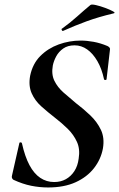

<svg xmlns="http://www.w3.org/2000/svg" viewBox="-20 -815 525 847"><path d="M192 12Q155 12 117.5 4.5Q80 -3 39 -22Q35 -25 33 -29.5Q31 -34 33 -41L65 -182Q65 -187 70.5 -187Q76 -187 77 -182Q90 -124 110 -86.5Q130 -49 157.5 -30.5Q185 -12 219 -12Q248 -12 270.5 -24.5Q293 -37 308 -60Q323 -83 327 -115Q334 -157 319.5 -189Q305 -221 278.5 -247Q252 -273 222 -296Q191 -320 162.5 -345.5Q134 -371 119.5 -404Q105 -437 113 -481Q124 -534 158 -568Q192 -602 239 -619Q286 -636 336 -636Q363 -636 393 -630.5Q423 -625 454 -612Q468 -605 465 -595L450 -465Q449 -462 444.5 -462Q440 -462 439 -465Q429 -512 409.5 -545.5Q390 -579 364.5 -597Q339 -615 309 -615Q279 -615 259 -601Q239 -587 228 -566.5Q217 -546 213 -526Q206 -487 220 -458.5Q234 -430 260 -407Q286 -384 315 -360Q348 -335 378 -306.5Q408 -278 425 -242.5Q442 -207 434 -160Q425 -112 394.5 -73Q364 -34 313.5 -11Q263 12 192 12ZM259 -679Q255 -677 252.5 -682.5Q250 -688 254 -689Q290 -715 320 -742Q350 -769 379 -793Q384 -797 403.5 -792.5Q423 -788 444.5 -780Q466 -772 478.5 -765Q491 -758 481 -756Q414 -740 362 -721Q310 -702 259 -679Z"/></svg>

Font: Cormorant Infant Light
Style: Italic
Weight: 300
Italic angle: -10°
Designer: Christian Thalmann (Catharsis Fonts)
Foundry: Catharsis Fonts
Version: Version 4.001